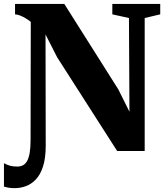

<svg xmlns="http://www.w3.org/2000/svg" viewBox="-67 -763 836 970"><path d="M8 187.5Q-11.5 187.5 -24 185.2Q-36.5 183 -47 179.5V61.5Q-30.5 70.5 -15.5 74.5Q-0.5 78.5 20.5 78.5Q36 78.5 48.5 72.2Q61 66 69.8 50.5Q78.5 35 83 9Q87.5 -17 87.5 -56.5L88.5 -652.5Q77.5 -661.5 64 -669.8Q50.5 -678 36.5 -683.8Q22.5 -689.5 9 -690.5V-743H258L531 -311L587 -198.5L584.5 -672L500.5 -690.5V-743H742.5V-690.5L664 -672V0H525L221.5 -474L163 -589L164 -28Q164 36.5 150.2 78.5Q136.5 120.5 113.5 144.2Q90.5 168 63 177.8Q35.5 187.5 8 187.5Z"/></svg>

Font: Merriweather 60pt Black
Style: Regular
Weight: 900
Version: Version 2.100